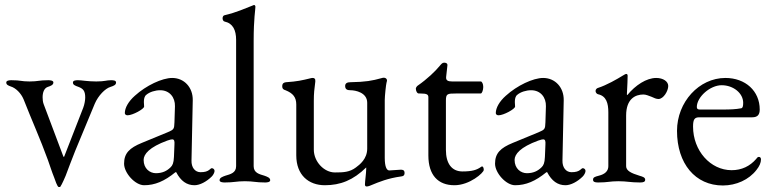

<svg xmlns="http://www.w3.org/2000/svg" viewBox="-20 -725 3081 766"><path d="M214 21H220C227 12 242 -24 242 -24C242 -24 275 -112 280 -123L358 -311C372 -344 400 -372 420 -378C436 -383 443 -387 443 -396C443 -404 433 -405 423 -405C404 -405 399 -400 364 -400C329 -400 306 -405 291 -405C282 -405 271 -404 271 -396C271 -387 277 -384 294 -378C312 -371 320 -362 320 -336C320 -325 317 -308 312 -295L236 -100C235 -99 234 -99 233 -100L154 -310C151 -318 150 -328 150 -337C150 -356 156 -373 170 -378C182 -382 193 -386 193 -396C193 -404 180 -405 173 -405C134 -405 133 -400 98 -400C63 -400 64 -405 25 -405C18 -405 5 -404 5 -396C5 -387 12 -384 23 -380C43 -374 64 -353 74 -329C106 -247 141 -170 171 -87C179 -65 187 -39 196 -17C199 -8 209 21 214 21Z M555 14C598 14 636 -2 680 -38H683C701 -3 725 14 756 14C777 14 804 0 825 -21C831 -27 836 -37 836 -43C836 -49 831 -54 825 -54C823 -54 821 -53 817 -49C808 -41 797 -38 780 -38C758 -38 743 -57 744 -85L749 -325C750 -376 715 -414 667 -414C627 -414 563 -384 518 -343C493 -321 478 -295 478 -274C478 -269 482 -265 489 -265C509 -265 555 -290 555 -300L554 -318C554 -330 556 -341 564 -347C577 -358 599 -365 619 -365C657 -365 679 -336 678 -301L676 -237C675 -210 674 -208 648 -197L546 -155C497 -135 475 -114 475 -72C475 -35 519 14 555 14ZM602 -34C578 -34 553 -52 553 -87C553 -110 576 -138 647 -164C658 -168 664 -169 667 -169C675 -169 677 -163 676 -148L674 -99C673 -74 668 -65 661 -58C646 -43 628 -34 602 -34Z M876 3C915 3 922 -2 957 -2C992 -2 999 3 1038 3C1045 3 1058 2 1058 -6C1058 -16 1046 -20 1035 -24C1015 -30 992 -35 992 -62V-562C992 -652 999 -686 999 -698C999 -701 997 -705 994 -705C992 -705 990 -704 988 -703C956 -691 926 -676 875 -664C871 -663 868 -658 868 -652C868 -646 871 -640 876 -639C909 -632 922 -605 922 -566V-62C922 -35 899 -30 879 -24C868 -20 856 -16 856 -6C856 2 869 3 876 3Z M1443 19C1449 19 1459 15 1463 13C1492 1 1528 -14 1580 -21C1588 -22 1594 -24 1594 -35C1594 -47 1586 -48 1579 -48C1569 -48 1543 -45 1533 -45C1523 -45 1515 -59 1515 -95V-326C1515 -342 1520 -388 1522 -395C1523 -399 1524 -402 1524 -404C1524 -411 1518 -415 1511 -415C1508 -415 1504 -414 1501 -413C1465 -403 1439 -398 1378 -397C1367 -397 1357 -394 1357 -382C1357 -368 1366 -365 1378 -365C1398 -365 1445 -356 1445 -315V-132C1445 -91 1415 -68 1400 -57C1375 -38 1350 -37 1316 -37C1273 -37 1232 -80 1232 -128V-323C1232 -353 1234 -369 1238 -400C1239 -411 1234 -414 1228 -414C1225 -414 1224 -414 1220 -413C1183 -404 1166 -400 1121 -397C1113 -396 1106 -393 1106 -381C1106 -370 1112 -367 1119 -365C1149 -353 1162 -337 1162 -308V-105C1162 -27 1211 14 1276 14C1338 14 1389 -6 1441 -57V-51C1441 -34 1436 -2 1436 11C1436 16 1438 19 1443 19Z M1793 14C1854 14 1910 -36 1910 -47C1910 -54 1908 -61 1903 -61C1902 -61 1900 -60 1899 -59C1882 -47 1864 -41 1825 -41C1782 -41 1759 -73 1759 -127V-324C1759 -351 1765 -352 1799 -352H1898C1903 -352 1908 -366 1908 -378C1908 -390 1903 -400 1898 -400H1784C1767 -400 1758 -404 1760 -419L1765 -464C1766 -473 1758 -475 1752 -475C1745 -475 1741 -470 1735 -463C1717 -441 1685 -410 1646 -383C1644 -382 1639 -375 1639 -372C1639 -362 1644 -352 1651 -352H1657C1683 -352 1689 -348 1689 -337V-105C1689 -26 1728 14 1793 14Z M2035 14C2078 14 2116 -2 2160 -38H2163C2181 -3 2205 14 2236 14C2257 14 2284 0 2305 -21C2311 -27 2316 -37 2316 -43C2316 -49 2311 -54 2305 -54C2303 -54 2301 -53 2297 -49C2288 -41 2277 -38 2260 -38C2238 -38 2223 -57 2224 -85L2229 -325C2230 -376 2195 -414 2147 -414C2107 -414 2043 -384 1998 -343C1973 -321 1958 -295 1958 -274C1958 -269 1962 -265 1969 -265C1989 -265 2035 -290 2035 -300L2034 -318C2034 -330 2036 -341 2044 -347C2057 -358 2079 -365 2099 -365C2137 -365 2159 -336 2158 -301L2156 -237C2155 -210 2154 -208 2128 -197L2026 -155C1977 -135 1955 -114 1955 -72C1955 -35 1999 14 2035 14ZM2082 -34C2058 -34 2033 -52 2033 -87C2033 -110 2056 -138 2127 -164C2138 -168 2144 -169 2147 -169C2155 -169 2157 -163 2156 -148L2154 -99C2153 -74 2148 -65 2141 -58C2126 -43 2108 -34 2082 -34Z M2366 3C2406 3 2412 -2 2447 -2C2482 -2 2494 3 2534 3C2548 3 2554 0 2554 -8C2554 -17 2545 -20 2531 -24C2498 -34 2478 -44 2478 -62V-264C2478 -331 2515 -348 2547 -348C2557 -348 2568 -343 2579 -339C2589 -334 2599 -330 2607 -330C2627 -330 2646 -362 2646 -382C2646 -400 2626 -414 2598 -414C2559 -414 2515 -385 2483 -346C2482 -346 2481 -347 2481 -348C2483 -380 2484 -416 2484 -423C2484 -427 2482 -430 2479 -430C2476 -430 2472 -428 2464 -423C2443 -410 2400 -385 2365 -374C2361 -373 2356 -368 2356 -362C2356 -356 2361 -350 2366 -349C2399 -342 2407 -313 2407 -277V-62C2407 -43 2394 -30 2369 -24C2354 -20 2346 -18 2346 -8C2346 0 2352 3 2366 3Z M2864 15C2917 15 2968 -8 2998 -47C3010 -62 3016 -76 3016 -89C3016 -95 3013 -99 3008 -99C3004 -99 3002 -98 2997 -91C2972 -62 2939 -46 2899 -46C2814 -46 2745 -124 2745 -220C2745 -249 2751 -257 2770 -257H2981C3002 -257 3011 -267 3011 -288C3011 -362 2954 -414 2874 -414C2769 -414 2681 -318 2681 -203C2681 -72 2754 15 2864 15ZM2772 -288C2764 -288 2760 -291 2760 -298C2760 -338 2813 -385 2859 -385C2906 -385 2945 -353 2945 -315C2945 -301 2943 -294 2937 -293C2915 -289 2895 -288 2863 -288Z"/></svg>

Font: Garamond-Math
Style: Regular
Weight: 400
Version: Version 2019-08-16